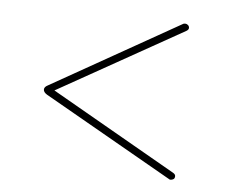

<svg xmlns="http://www.w3.org/2000/svg" viewBox="-36 -484 514 436"><g transform="rotate(5 220.5 -266.0)"><path d="M374 -428 87 -267 372 -104Q377 -101 377 -97Q377 -92 374 -90Q371 -88 367 -88Q365 -88 364 -89L71 -256Q63 -261 63 -267Q63 -273 71 -277L365 -443Q366 -444 370 -444Q373 -444 376 -441.5Q379 -439 379 -435Q379 -431 374 -428Z"/></g></svg>

Font: Libertine-Super Thin
Style: Regular
Weight: 100
Designer: Bastien Sozeau
Foundry: NBR — Bastien Sozeau
Version: Version 2.003;gftools[0.9.33]